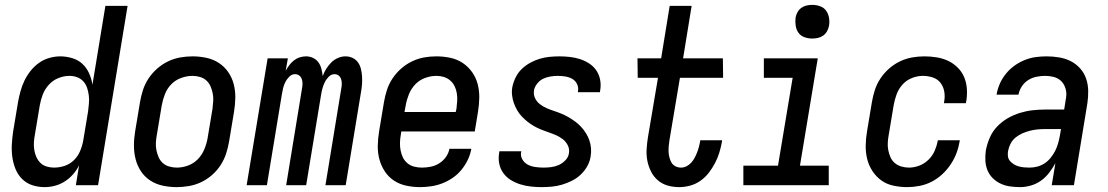

<svg xmlns="http://www.w3.org/2000/svg" viewBox="-20 -759 4540 787"><path d="M163 8Q136 8 112 0Q88 -8 70.5 -25.5Q53 -43 43.5 -66.5Q34 -90 30.5 -115.5Q27 -141 28.5 -167.5Q30 -194 34 -221L54 -341Q58 -363 64 -385Q70 -407 80 -428Q90 -449 105 -468Q120 -487 139.5 -501Q159 -515 182 -521.5Q205 -528 227 -528Q252 -528 276.5 -520.5Q301 -513 318 -497Q335 -481 345 -459Q355 -437 359 -412L412 -735H503L382 0H291L304 -81Q294 -61 279 -44Q264 -27 245 -15Q226 -3 205 2.5Q184 8 163 8ZM201 -72Q223 -72 244.5 -79Q266 -86 282.5 -102Q299 -118 308 -139Q317 -160 321 -182L341 -302Q343 -318 344.5 -335Q346 -352 344 -368Q342 -384 337 -399Q332 -414 321.5 -425.5Q311 -437 296 -442.5Q281 -448 265 -448Q242 -448 219.5 -439Q197 -430 180.5 -412Q164 -394 155.5 -372Q147 -350 143 -327L123 -207Q120 -192 119 -176Q118 -160 120.5 -144.5Q123 -129 129 -115.5Q135 -102 145.5 -91.5Q156 -81 171 -76.5Q186 -72 201 -72Z M704 8Q675 8 647 2Q619 -4 596 -19Q573 -34 558 -56.5Q543 -79 536 -106Q529 -133 529 -162Q529 -191 534 -221L554 -341Q558 -365 566 -390Q574 -415 589 -437.5Q604 -460 624.5 -478Q645 -496 669 -507.5Q693 -519 718.5 -523.5Q744 -528 769 -528Q798 -528 826 -522Q854 -516 877 -501Q900 -486 915.5 -463.5Q931 -441 938 -414Q945 -387 944.5 -358Q944 -329 939 -299L919 -179Q915 -155 907 -130Q899 -105 884.5 -82.5Q870 -60 849.5 -42Q829 -24 805 -12.5Q781 -1 755 3.5Q729 8 704 8ZM705 -72Q728 -72 751 -80.5Q774 -89 791 -106.5Q808 -124 817.5 -147Q827 -170 831 -193L851 -313Q853 -329 854 -345Q855 -361 852 -376Q849 -391 843 -405Q837 -419 826 -429Q815 -439 800 -443.5Q785 -448 769 -448Q746 -448 722.5 -439.5Q699 -431 682 -413.5Q665 -396 656 -373Q647 -350 643 -327L623 -207Q620 -191 619 -175Q618 -159 621 -144Q624 -129 630 -115Q636 -101 647 -91Q658 -81 673.5 -76.5Q689 -72 705 -72Z M991 0 1077 -520H1160L1151 -469Q1157 -480 1165.5 -491.5Q1174 -503 1185 -511.5Q1196 -520 1209 -524Q1222 -528 1234 -528Q1250 -528 1263.5 -521.5Q1277 -515 1285.5 -503Q1294 -491 1297.5 -476.5Q1301 -462 1303 -447Q1308 -462 1317 -476.5Q1326 -491 1338 -503Q1350 -515 1365.5 -521.5Q1381 -528 1396 -528Q1412 -528 1425.5 -521.5Q1439 -515 1447.5 -503Q1456 -491 1459.5 -476Q1463 -461 1464 -446Q1465 -431 1464 -415Q1463 -399 1460 -383L1397 0H1314L1379 -397Q1381 -407 1381 -416.5Q1381 -426 1378 -435Q1375 -444 1368 -449.5Q1361 -455 1351 -455Q1338 -455 1327.5 -444.5Q1317 -434 1311 -421.5Q1305 -409 1301.5 -396Q1298 -383 1296 -370L1235 0H1153L1218 -397Q1220 -407 1220 -416.5Q1220 -426 1217 -435Q1214 -444 1206.5 -449.5Q1199 -455 1189 -455Q1176 -455 1165.5 -444.5Q1155 -434 1149 -421.5Q1143 -409 1140 -396Q1137 -383 1135 -370L1074 0Z M1702 8Q1673 8 1645 2Q1617 -4 1594.5 -19Q1572 -34 1557 -57Q1542 -80 1535 -106.5Q1528 -133 1528.5 -162Q1529 -191 1534 -221L1554 -341Q1558 -365 1566 -390Q1574 -415 1589 -437.5Q1604 -460 1624.5 -478Q1645 -496 1669 -507.5Q1693 -519 1718 -523.5Q1743 -528 1768 -528Q1798 -528 1826 -522Q1854 -516 1876.5 -501Q1899 -486 1915 -463.5Q1931 -441 1938 -414Q1945 -387 1944.5 -358Q1944 -329 1939 -299L1926 -220H1625L1623 -207Q1620 -191 1619.5 -174.5Q1619 -158 1622 -142.5Q1625 -127 1631.5 -113.5Q1638 -100 1650 -90Q1662 -80 1677.5 -76Q1693 -72 1709 -72Q1727 -72 1745 -75.5Q1763 -79 1779.5 -89Q1796 -99 1807.5 -115Q1819 -131 1822 -149H1912Q1908 -126 1897.5 -104Q1887 -82 1871.5 -63Q1856 -44 1835.5 -30Q1815 -16 1793 -7.5Q1771 1 1747.5 4.5Q1724 8 1702 8ZM1848 -300 1851 -313Q1853 -329 1854 -345Q1855 -361 1852.5 -376.5Q1850 -392 1843.5 -405.5Q1837 -419 1825.5 -429Q1814 -439 1799.5 -443.5Q1785 -448 1769 -448Q1746 -448 1722.5 -439.5Q1699 -431 1682 -413Q1665 -395 1656 -372.5Q1647 -350 1643 -327L1638 -300Z M2200 8Q2178 8 2155.5 5.5Q2133 3 2112.5 -3.5Q2092 -10 2074 -21Q2056 -32 2043.5 -49Q2031 -66 2026.5 -87.5Q2022 -109 2026 -132L2027 -139H2117L2116 -136Q2113 -119 2121.5 -105Q2130 -91 2143.5 -84Q2157 -77 2174 -74.5Q2191 -72 2208 -72Q2223 -72 2239 -74Q2255 -76 2270 -82.5Q2285 -89 2297.5 -102Q2310 -115 2312 -131Q2315 -148 2307.5 -163Q2300 -178 2287.5 -188Q2275 -198 2260 -204.5Q2245 -211 2229 -216.5Q2213 -222 2198 -228Q2183 -234 2169 -242Q2155 -250 2142.5 -260Q2130 -270 2119 -281.5Q2108 -293 2100 -307Q2092 -321 2086.5 -336Q2081 -351 2079 -368Q2077 -385 2080 -402Q2084 -422 2093.5 -441.5Q2103 -461 2118.5 -476Q2134 -491 2153 -501.5Q2172 -512 2192 -518Q2212 -524 2232.5 -526Q2253 -528 2273 -528Q2295 -528 2316.5 -525.5Q2338 -523 2358 -516.5Q2378 -510 2395.5 -498.5Q2413 -487 2424.5 -470Q2436 -453 2440 -431.5Q2444 -410 2440 -388L2439 -381H2349V-384Q2352 -400 2345.5 -414Q2339 -428 2326 -435.5Q2313 -443 2297.5 -445.5Q2282 -448 2266 -448Q2252 -448 2236.5 -445.5Q2221 -443 2207 -436.5Q2193 -430 2182.5 -417Q2172 -404 2169 -390Q2166 -372 2173 -357Q2180 -342 2193 -332Q2206 -322 2221 -315.5Q2236 -309 2251.5 -304Q2267 -299 2282.5 -292.5Q2298 -286 2311.5 -278Q2325 -270 2338 -260.5Q2351 -251 2362 -239Q2373 -227 2381.5 -213.5Q2390 -200 2395.5 -184.5Q2401 -169 2402.5 -152Q2404 -135 2401 -118Q2398 -97 2387 -77.5Q2376 -58 2360 -43Q2344 -28 2324 -18Q2304 -8 2283.5 -2Q2263 4 2242 6Q2221 8 2200 8Z M2764 8Q2739 8 2716.5 1.5Q2694 -5 2676.5 -20Q2659 -35 2648.5 -56Q2638 -77 2633.5 -100Q2629 -123 2630.5 -148Q2632 -173 2636 -197L2677 -440H2594L2593 -520H2690L2725 -735H2815L2780 -520H2943L2944 -440H2767L2724 -184Q2722 -172 2721 -160Q2720 -148 2720.5 -136.5Q2721 -125 2724 -113.5Q2727 -102 2732.5 -92.5Q2738 -83 2748.5 -77.5Q2759 -72 2772 -72Q2783 -72 2794 -77.5Q2805 -83 2813.5 -92.5Q2822 -102 2827.5 -112.5Q2833 -123 2837.5 -134.5Q2842 -146 2845 -157.5Q2848 -169 2850 -180V-184H2940L2939 -177Q2935 -155 2928.5 -133.5Q2922 -112 2911 -91Q2900 -70 2885.5 -51Q2871 -32 2851 -18Q2831 -4 2808.5 2Q2786 8 2764 8Z M3377 0H3027V-80H3169L3229 -440H3111V-520H3332L3259 -80H3377ZM3309 -601Q3293 -601 3277.5 -606.5Q3262 -612 3253 -624.5Q3244 -637 3241.5 -653.5Q3239 -670 3241 -687Q3243 -698 3249 -709Q3255 -720 3265 -727Q3275 -734 3286.5 -736.5Q3298 -739 3310 -739Q3326 -739 3341.5 -733.5Q3357 -728 3366 -715.5Q3375 -703 3378 -686.5Q3381 -670 3378 -653Q3376 -642 3370 -631Q3364 -620 3354 -613Q3344 -606 3332.5 -603.5Q3321 -601 3309 -601Z M3699 8Q3670 8 3642 2Q3614 -4 3592.5 -19.5Q3571 -35 3556 -58Q3541 -81 3534.5 -107.5Q3528 -134 3528.5 -163Q3529 -192 3534 -221L3554 -341Q3558 -365 3566 -390Q3574 -415 3589 -437.5Q3604 -460 3624.5 -478Q3645 -496 3669 -507.5Q3693 -519 3718.5 -523.5Q3744 -528 3769 -528Q3794 -528 3819 -524Q3844 -520 3865.5 -510Q3887 -500 3904.5 -483Q3922 -466 3931.5 -444Q3941 -422 3943 -397Q3945 -372 3941 -346L3939 -336H3849L3850 -342Q3854 -363 3850.5 -383.5Q3847 -404 3835 -419.5Q3823 -435 3803.5 -441.5Q3784 -448 3762 -448Q3740 -448 3717.5 -439Q3695 -430 3679 -412Q3663 -394 3655 -372Q3647 -350 3643 -327L3623 -207Q3620 -191 3619 -175Q3618 -159 3621 -143.5Q3624 -128 3630 -114.5Q3636 -101 3647.5 -91Q3659 -81 3674.5 -76.5Q3690 -72 3706 -72Q3727 -72 3748 -80Q3769 -88 3785.5 -104Q3802 -120 3811 -140.5Q3820 -161 3824 -182V-184H3914V-182Q3910 -157 3901 -132.5Q3892 -108 3877 -85.5Q3862 -63 3842 -44.5Q3822 -26 3798.5 -14Q3775 -2 3749 3Q3723 8 3699 8Z M4162 8Q4140 8 4119.5 5Q4099 2 4081 -6.5Q4063 -15 4049 -29Q4035 -43 4027.5 -61.5Q4020 -80 4019 -101Q4018 -122 4021 -143Q4026 -169 4037 -194.5Q4048 -220 4067 -240Q4086 -260 4110 -274Q4134 -288 4160 -296Q4186 -304 4212 -307Q4238 -310 4264 -310H4342L4348 -348Q4349 -354 4350 -360Q4351 -366 4351 -372Q4351 -389 4344.5 -404.5Q4338 -420 4326 -430Q4314 -440 4297.5 -444Q4281 -448 4264 -448Q4247 -448 4229 -444.5Q4211 -441 4195 -431Q4179 -421 4168.5 -405Q4158 -389 4155 -372V-371H4065V-372Q4069 -395 4078.5 -416.5Q4088 -438 4103.5 -457Q4119 -476 4138.5 -490Q4158 -504 4180.5 -513Q4203 -522 4225.5 -525Q4248 -528 4270 -528Q4297 -528 4322.5 -523.5Q4348 -519 4369.5 -508Q4391 -497 4407.5 -478.5Q4424 -460 4432 -436.5Q4440 -413 4440.5 -387Q4441 -361 4437 -335L4382 0H4291L4306 -90Q4295 -70 4280.5 -51Q4266 -32 4247 -18.5Q4228 -5 4205.5 1.5Q4183 8 4162 8ZM4200 -72Q4216 -72 4231.5 -76Q4247 -80 4261 -89Q4275 -98 4286 -111.5Q4297 -125 4304.5 -139.5Q4312 -154 4316.5 -169.5Q4321 -185 4324 -201L4329 -230H4264Q4249 -230 4233 -228.5Q4217 -227 4201.5 -223Q4186 -219 4171 -212.5Q4156 -206 4143 -195.5Q4130 -185 4122.5 -170.5Q4115 -156 4112 -140Q4110 -129 4111.5 -118Q4113 -107 4120 -99Q4127 -91 4136 -85.5Q4145 -80 4155.5 -77Q4166 -74 4177.5 -73Q4189 -72 4200 -72Z"/></svg>

Font: Iosevka Medium Oblique
Style: Regular
Weight: 500
Italic angle: -9°
Monospace: yes
Designer: Belleve Invis
Foundry: Belleve Invis
Version: Version 32.5.0; ttfautohint (v1.8.4)